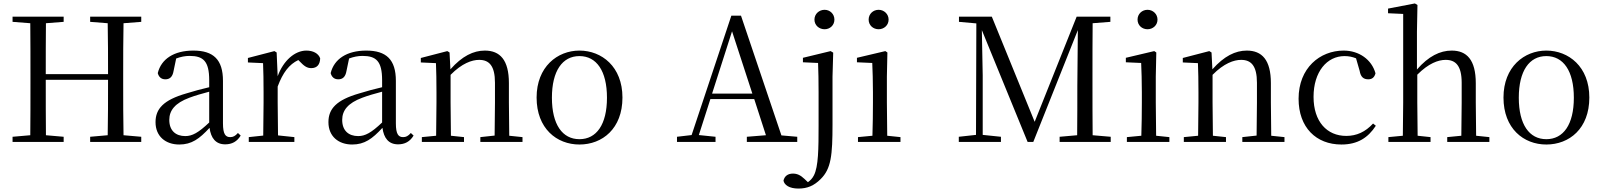

<svg xmlns="http://www.w3.org/2000/svg" viewBox="-20 -825 9307 1116"><path d="M504 -698 606 -690C608 -592 608 -493 608 -394H246C246 -494 246 -593 247 -690L350 -698V-728H53V-698L156 -690C157 -591 157 -491 157 -391V-337C157 -236 157 -137 156 -39L53 -30V0H350V-30L247 -39C246 -136 246 -237 246 -361H608C608 -237 608 -136 606 -39L504 -30V0H801V-30L698 -39C696 -137 696 -237 696 -337V-391C696 -492 696 -592 698 -690L801 -698V-728H504Z M1289 14C1328 14 1358 -2 1379 -37L1363 -52C1347 -34 1335 -28 1318 -28C1291 -28 1276 -45 1276 -108V-355C1276 -479 1220 -531 1104 -531C991 -531 917 -482 897 -400C903 -377 918 -364 941 -364C966 -364 983 -377 989 -413L1004 -485C1031 -495 1056 -500 1082 -500C1161 -500 1196 -470 1196 -359V-318C1152 -308 1105 -295 1063 -282C931 -244 884 -193 884 -115C884 -32 943 15 1022 15C1094 15 1139 -18 1198 -82C1206 -22 1234 14 1289 14ZM1196 -113C1133 -53 1097 -34 1057 -34C1001 -34 964 -66 964 -128C964 -183 997 -226 1081 -257C1115 -270 1155 -281 1196 -292Z M1509 0H1691V-28L1596 -38L1594 -229V-322C1624 -403 1661 -451 1714 -476L1723 -467C1746 -443 1763 -429 1789 -429C1824 -429 1840 -451 1841 -486C1831 -515 1799 -531 1761 -531C1694 -531 1627 -473 1594 -382L1588 -520L1575 -528L1421 -488V-462L1509 -458C1511 -408 1512 -358 1512 -289V-229L1510 -37L1426 -28V0Z M2294 14C2333 14 2363 -2 2384 -37L2368 -52C2352 -34 2340 -28 2323 -28C2296 -28 2281 -45 2281 -108V-355C2281 -479 2225 -531 2109 -531C1996 -531 1922 -482 1902 -400C1908 -377 1923 -364 1946 -364C1971 -364 1988 -377 1994 -413L2009 -485C2036 -495 2061 -500 2087 -500C2166 -500 2201 -470 2201 -359V-318C2157 -308 2110 -295 2068 -282C1936 -244 1889 -193 1889 -115C1889 -32 1948 15 2027 15C2099 15 2144 -18 2203 -82C2211 -22 2239 14 2294 14ZM2201 -113C2138 -53 2102 -34 2062 -34C2006 -34 1969 -66 1969 -128C1969 -183 2002 -226 2086 -257C2120 -270 2160 -281 2201 -292Z M2854 0H3017V-28L2940 -36L2938 -229V-342C2938 -477 2886 -531 2798 -531C2732 -531 2666 -499 2598 -422L2593 -520L2580 -528L2426 -488V-462L2514 -458C2516 -408 2517 -358 2517 -289V-229L2515 -36L2432 -28V0H2677V-28L2601 -36L2599 -229V-390C2665 -457 2723 -477 2765 -477C2823 -477 2857 -443 2857 -344V-229L2855 -37L2772 -28V0Z M3348 15C3481 15 3598 -77 3598 -258C3598 -438 3477 -531 3348 -531C3220 -531 3099 -437 3099 -258C3099 -78 3216 15 3348 15ZM3348 -16C3249 -16 3188 -101 3188 -257C3188 -413 3249 -499 3348 -499C3447 -499 3508 -413 3508 -257C3508 -101 3447 -16 3348 -16Z M4235 -643 4353 -281H4119ZM4321 0H4614V-30L4522 -38L4287 -734H4231L4000 -40L3915 -30V0H4139V-30L4042 -40L4109 -249H4364L4432 -39L4321 -30Z M4773 -655C4804 -655 4830 -678 4830 -711C4830 -744 4804 -768 4773 -768C4741 -768 4714 -744 4714 -711C4714 -678 4741 -655 4773 -655ZM4621 271C4672 271 4711 255 4750 216C4811 156 4819 78 4819 -104V-380L4823 -519L4808 -528L4647 -489V-463L4735 -459C4737 -409 4738 -355 4738 -288V-96C4738 40 4737 143 4711 194C4702 212 4690 224 4676 234L4656 215C4633 193 4613 184 4589 184C4560 184 4540 198 4534 225C4539 250 4567 271 4621 271Z M5087 -655C5118 -655 5145 -678 5145 -711C5145 -744 5118 -768 5087 -768C5055 -768 5029 -744 5029 -711C5029 -678 5055 -655 5087 -655ZM5050 0H5214V-28L5137 -36C5136 -92 5135 -175 5135 -229V-380L5138 -520L5126 -528L4961 -489V-463L5050 -459C5052 -409 5054 -356 5054 -289V-229C5054 -175 5053 -92 5051 -36L4967 -28V0Z M6240 0H6436V-30L6331 -39C6330 -137 6330 -236 6330 -337V-391C6330 -491 6330 -592 6331 -690L6434 -698V-728H6238L5994 -117L5745 -728H5554V-698L5655 -689L5653 -41L5553 -30V0H5798V-30L5692 -41V-387L5687 -650L5953 0H5986L6245 -650L6242 -325C6242 -236 6242 -137 6241 -39L6139 -30V0Z M6650 -655C6681 -655 6708 -678 6708 -711C6708 -744 6681 -768 6650 -768C6618 -768 6592 -744 6592 -711C6592 -678 6618 -655 6650 -655ZM6613 0H6777V-28L6700 -36C6699 -92 6698 -175 6698 -229V-380L6701 -520L6689 -528L6524 -489V-463L6613 -459C6615 -409 6617 -356 6617 -289V-229C6617 -175 6616 -92 6614 -36L6530 -28V0Z M7283 0H7446V-28L7369 -36L7367 -229V-342C7367 -477 7315 -531 7227 -531C7161 -531 7095 -499 7027 -422L7022 -520L7009 -528L6855 -488V-462L6943 -458C6945 -408 6946 -358 6946 -289V-229L6944 -36L6861 -28V0H7106V-28L7030 -36L7028 -229V-390C7094 -457 7152 -477 7194 -477C7252 -477 7286 -443 7286 -344V-229L7284 -37L7201 -28V0Z M7777 15C7872 15 7932 -25 7977 -94L7961 -107C7916 -58 7865 -35 7805 -35C7693 -35 7615 -118 7615 -262C7615 -408 7693 -499 7795 -499C7818 -499 7840 -495 7862 -486L7883 -413C7889 -378 7905 -364 7933 -364C7955 -364 7969 -375 7975 -399C7953 -479 7879 -531 7790 -531C7652 -531 7528 -430 7528 -251C7528 -84 7630 15 7777 15Z M8473 0H8637V-28L8560 -36C8559 -91 8558 -173 8558 -229V-341C8558 -478 8505 -531 8418 -531C8350 -531 8283 -498 8216 -421V-641L8219 -796L8204 -805L8048 -775V-748L8136 -744V-229L8134 -36L8050 -28V0H8295V-28L8220 -36L8218 -229V-391C8284 -457 8340 -477 8383 -477C8441 -477 8476 -443 8476 -344V-229L8474 -36L8392 -28V0Z M8968 15C9101 15 9218 -77 9218 -258C9218 -438 9097 -531 8968 -531C8840 -531 8719 -437 8719 -258C8719 -78 8836 15 8968 15ZM8968 -16C8869 -16 8808 -101 8808 -257C8808 -413 8869 -499 8968 -499C9067 -499 9128 -413 9128 -257C9128 -101 9067 -16 8968 -16Z"/></svg>

Font: Harano Aji Mincho
Style: Regular
Weight: 400
Foundry: Masamichi Hosoda
Version: HaranoAjiMincho-Regular version 20230610;ttx 4.39.4